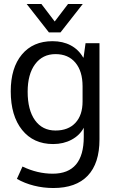

<svg xmlns="http://www.w3.org/2000/svg" viewBox="-20 -717 581 965"><path d="M34 0ZM480 -500V-16Q480 104 421 166Q362 228 248 228Q198 228 150.5 216Q103 204 65 182L93 120Q168 156 245 156Q401 156 401 -29V-75Q381 -37 340 -15Q299 7 247 7Q148 7 91 -64Q34 -135 34 -258Q34 -376 90 -443Q146 -510 244 -510Q296 -510 335.5 -489Q375 -468 398 -428H400L410 -500ZM395 -283Q395 -359 359 -402Q323 -445 259 -445Q194 -445 156.5 -394.5Q119 -344 119 -256Q119 -164 156 -112.5Q193 -61 259 -61Q323 -61 359 -99.5Q395 -138 395 -207ZM114 -697H188L255 -609L322 -697H396L284 -554H226Z"/></svg>

Font: Sarabun
Style: Regular
Weight: 400
Designer: Suppakit Chalermlarp | Katatrad Co.,Ltd.
Foundry: Cadson Demak Co.,Ltd.
Version: Version 1.000; ttfautohint (v1.6)